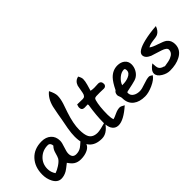

<svg xmlns="http://www.w3.org/2000/svg" viewBox="-3 -1557 2357 2357"><g transform="rotate(-45 1176.0 -378.0)"><path d="M343 -52Q282 -3 259 11Q209 40 159 40Q94 40 57 -32Q27 -90 27 -162Q27 -293 103 -375.5Q179 -458 310 -458Q384 -458 430.5 -416Q477 -374 477 -301Q477 -269 456 -209.5Q435 -150 435 -119Q435 -44 501 -44Q548 -44 586 -69Q599 -77 654 -126L677 -99Q680 -85 680 -77Q680 -16 616 16Q565 41 497 41Q445 41 407 17Q375 -4 343 -52ZM121 -167Q121 -109 155 -60Q193 -72 237 -101Q286 -133 304 -163Q315 -182 331 -241Q343 -287 375 -318Q375 -340 363 -355.5Q351 -371 330 -371Q242 -371 181.5 -313Q121 -255 121 -167Z M638 -211Q638 -267 651 -344Q663 -410 676 -476Q685 -537 710 -659Q738 -772 810 -829Q846 -758 846 -715Q846 -664 825 -597Q806 -540 786 -483Q737 -336 737 -233Q737 -143 760 -101Q791 -45 873 -45Q915 -45 1035 -80Q994 -22 961 5Q914 44 858 44Q638 44 638 -211Z M1034 -364Q1034 -367 1031 -378Q975 -376 977 -376Q928 -376 928 -426Q928 -438 939 -469Q950 -469 987 -468Q1017 -467 1036 -467Q1077 -467 1087.5 -520.5Q1098 -574 1107 -627Q1128 -689 1189 -703Q1212 -663 1212 -637Q1212 -603 1198 -553Q1175 -477 1174 -471Q1205 -465 1232 -465Q1243 -465 1266 -466.5Q1289 -468 1300 -468Q1351 -468 1351 -414Q1351 -397 1339 -385.5Q1327 -374 1310 -374Q1298 -374 1274.5 -375Q1251 -376 1239 -376Q1194 -376 1178 -375Q1158 -373 1151 -367.5Q1144 -362 1138 -344Q1114 -260 1114 -114Q1114 -58 1127 -25Q1149 -30 1202 -55Q1245 -75 1283 -75Q1301 -75 1345 -49Q1208 73 1119 73Q1060 73 1031 22Q1009 -19 1009 -83Q1009 -207 1034 -364Z M1367 -200Q1367 -241 1396 -259Q1441 -352 1483 -396Q1545 -459 1626 -459Q1682 -459 1720 -430Q1760 -398 1760 -344Q1760 -300 1738.5 -259.5Q1717 -219 1681 -196Q1653 -178 1589 -165Q1493 -145 1491 -144Q1478 -141 1478 -129Q1478 -83 1518 -60Q1551 -40 1600 -40Q1635 -40 1701 -64Q1767 -88 1803 -88Q1819 -88 1849 -67Q1822 -21 1738 17Q1659 52 1600 52Q1504 52 1448 9Q1385 -39 1385 -133Q1385 -148 1376 -169Q1367 -190 1367 -200ZM1497 -245H1504Q1561 -244 1606 -262Q1667 -286 1667 -334Q1667 -367 1647 -367Q1601 -367 1556.5 -329Q1512 -291 1497 -245Z M2028 -38Q2111 -49 2145 -64Q2212 -91 2212 -148Q2212 -182 2139 -206Q2071 -228 2003 -249Q1930 -281 1930 -333Q1930 -396 2090 -435Q2187 -458 2303 -466Q2280 -402 2235 -380Q2212 -369 2148 -363Q2091 -356 2062 -336Q2091 -313 2166 -289Q2241 -265 2268 -244Q2314 -208 2314 -140Q2314 -43 2220 6Q2147 45 2039 45Q1986 45 1933 13Q1873 -23 1873 -71Q1873 -121 1948 -173Q1950 -108 1960 -87Q1975 -55 2028 -43Z"/></g></svg>

Font: Wortlaut AH
Style: SemiBold
Weight: 600
Designer: Andreas Höfeld
Foundry: Fontgrube AH
Version: Version 2.59